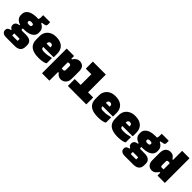

<svg xmlns="http://www.w3.org/2000/svg" viewBox="339 -2336 4122 4122"><g transform="rotate(45 2400.0 -275.0)"><path d="M302 -570Q331 -571 357 -569L364 -587Q369 -601 370 -611Q371 -621 371 -640V-700H574Q585 -700 585 -689V-637Q585 -611 575.5 -597Q566 -583 539 -578L467 -564V-543Q517 -521 544.5 -482.5Q572 -444 572 -392V-365Q572 -310 537.5 -270.5Q503 -231 442 -210.5Q381 -190 300 -190Q280 -189 262 -190V-167Q262 -153 269 -147.5Q276 -142 296 -142H404Q584 -142 584 -2V40Q584 200 404 200H145Q84 200 51 174.5Q18 149 18 109V101Q18 62 41.5 42Q65 22 109 15V-4Q78 -18 66 -40Q54 -62 54 -88Q54 -126 78.5 -153Q103 -180 163 -187V-206Q101 -225 65.5 -265.5Q30 -306 30 -363V-390Q30 -447 64.5 -487.5Q99 -528 160.5 -549Q222 -570 302 -570ZM300 -418Q240 -418 240 -385V-372Q240 -359 248 -351Q262 -337 297 -337Q334 -337 348 -346.5Q362 -356 362 -372V-385Q362 -398 355 -405Q342 -418 300 -418ZM219 79H364Q369 79 372 76Q374 74 374 68V26Q374 15 363 15H224Q216 15 208 15V68Q208 79 219 79Z M902 -570Q1031 -570 1100.5 -506Q1170 -442 1170 -329V-231Q1170 -220 1159 -220H855Q855 -206 858 -193.5Q861 -181 869 -173Q878 -164 898 -159Q918 -154 964 -155Q1008 -155 1048.5 -161.5Q1089 -168 1135 -181H1155V-28Q1155 -23 1152 -20Q1139 -7 1083.5 6.5Q1028 20 948 20Q635 20 635 -223V-327Q635 -399 667.5 -453.5Q700 -508 760 -539Q820 -570 902 -570ZM913 -395Q887 -395 871 -379.5Q855 -364 855 -339V-320H970V-335Q970 -352 966.5 -362.5Q963 -373 956 -380Q941 -395 913 -395Z M1235 -550H1449Q1460 -550 1460 -539V-466H1480Q1506 -512 1543.5 -536Q1581 -560 1622 -560Q1693 -560 1731.5 -517.5Q1770 -475 1770 -397V-170Q1770 -112 1748 -71.5Q1726 -31 1689.5 -10.5Q1653 10 1610 10Q1568 10 1535.5 -10.5Q1503 -31 1480 -64H1460V200H1246Q1235 200 1235 189ZM1503 -367Q1479 -367 1460 -356V-178Q1479 -170 1503 -170Q1525 -170 1536 -181.5Q1547 -193 1547 -220V-317Q1547 -344 1535 -356Q1525 -367 1503 -367Z M1820 -210H1999V-535H1841Q1830 -535 1830 -546V-750H2213Q2224 -750 2224 -739V-210H2369Q2380 -210 2380 -199V0H1831Q1820 0 1820 -11Z M2702 -570Q2831 -570 2900.5 -506Q2970 -442 2970 -329V-231Q2970 -220 2959 -220H2655Q2655 -206 2658 -193.5Q2661 -181 2669 -173Q2678 -164 2698 -159Q2718 -154 2764 -155Q2808 -155 2848.5 -161.5Q2889 -168 2935 -181H2955V-28Q2955 -23 2952 -20Q2939 -7 2883.5 6.5Q2828 20 2748 20Q2435 20 2435 -223V-327Q2435 -399 2467.5 -453.5Q2500 -508 2560 -539Q2620 -570 2702 -570ZM2713 -395Q2687 -395 2671 -379.5Q2655 -364 2655 -339V-320H2770V-335Q2770 -352 2766.5 -362.5Q2763 -373 2756 -380Q2741 -395 2713 -395Z M3302 -570Q3431 -570 3500.5 -506Q3570 -442 3570 -329V-231Q3570 -220 3559 -220H3255Q3255 -206 3258 -193.5Q3261 -181 3269 -173Q3278 -164 3298 -159Q3318 -154 3364 -155Q3408 -155 3448.5 -161.5Q3489 -168 3535 -181H3555V-28Q3555 -23 3552 -20Q3539 -7 3483.5 6.5Q3428 20 3348 20Q3035 20 3035 -223V-327Q3035 -399 3067.5 -453.5Q3100 -508 3160 -539Q3220 -570 3302 -570ZM3313 -395Q3287 -395 3271 -379.5Q3255 -364 3255 -339V-320H3370V-335Q3370 -352 3366.5 -362.5Q3363 -373 3356 -380Q3341 -395 3313 -395Z M3902 -570Q3931 -571 3957 -569L3964 -587Q3969 -601 3970 -611Q3971 -621 3971 -640V-700H4174Q4185 -700 4185 -689V-637Q4185 -611 4175.5 -597Q4166 -583 4139 -578L4067 -564V-543Q4117 -521 4144.5 -482.5Q4172 -444 4172 -392V-365Q4172 -310 4137.5 -270.5Q4103 -231 4042 -210.5Q3981 -190 3900 -190Q3880 -189 3862 -190V-167Q3862 -153 3869 -147.5Q3876 -142 3896 -142H4004Q4184 -142 4184 -2V40Q4184 200 4004 200H3745Q3684 200 3651 174.5Q3618 149 3618 109V101Q3618 62 3641.5 42Q3665 22 3709 15V-4Q3678 -18 3666 -40Q3654 -62 3654 -88Q3654 -126 3678.5 -153Q3703 -180 3763 -187V-206Q3701 -225 3665.5 -265.5Q3630 -306 3630 -363V-390Q3630 -447 3664.5 -487.5Q3699 -528 3760.5 -549Q3822 -570 3902 -570ZM3900 -418Q3840 -418 3840 -385V-372Q3840 -359 3848 -351Q3862 -337 3897 -337Q3934 -337 3948 -346.5Q3962 -356 3962 -372V-385Q3962 -398 3955 -405Q3942 -418 3900 -418ZM3819 79H3964Q3969 79 3972 76Q3974 74 3974 68V26Q3974 15 3963 15H3824Q3816 15 3808 15V68Q3808 79 3819 79Z M4389 -560Q4433 -560 4465.5 -536.5Q4498 -513 4520 -475H4540V-750H4754Q4765 -750 4765 -739V0H4551Q4540 0 4540 -11V-87H4520Q4491 -45 4458.5 -17.5Q4426 10 4372 10Q4306 10 4268 -35Q4230 -80 4230 -153V-380Q4230 -463 4270 -511.5Q4310 -560 4389 -560ZM4462 -194Q4472 -184 4497 -184Q4522 -184 4540 -188V-373Q4531 -377 4519.5 -378.5Q4508 -380 4497 -380Q4473 -380 4463 -371Q4453 -362 4453 -340V-223Q4453 -203 4462 -194Z"/></g></svg>

Font: Recursive Mn Lnr St XBk
Style: Regular
Weight: 1000
Monospace: yes
Version: Version 1.079;hotconv 1.0.112;makeotfexe 2.5.65598; ttfautoh